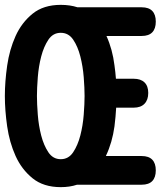

<svg xmlns="http://www.w3.org/2000/svg" viewBox="-30 -760 661 790"><path d="M220 10Q149 10 104 -26.5Q59 -63 34 -118.5Q9 -174 -0.5 -240Q-10 -306 -10 -365Q-10 -424 -0.5 -490Q9 -556 34 -611.5Q59 -667 104 -703.5Q149 -740 220 -740Q258 -740 289 -730H553Q582 -730 596.5 -715Q611 -700 611 -671Q611 -642 596.5 -627Q582 -612 553 -612H408Q433 -557 441 -491Q445 -463 447 -436H520Q549 -436 564.5 -421Q580 -406 580 -377.5Q580 -349 564.5 -333Q549 -317 520 -317H448Q446 -280 441 -240Q432 -174 406 -119V-118H553Q582 -118 596.5 -103Q611 -88 611 -59Q611 -30 596.5 -15Q582 0 553 0H287Q257 10 220 10ZM220 -105Q252 -105 271 -133.5Q290 -162 300.5 -202.5Q311 -243 314.5 -288Q318 -333 318 -365Q318 -398 314.5 -442.5Q311 -487 300.5 -528Q290 -569 271 -597Q252 -625 220 -625Q188 -625 169 -596.5Q150 -568 139.5 -527.5Q129 -487 125.5 -442Q122 -397 122 -365Q122 -333 125.5 -288Q129 -243 139.5 -202.5Q150 -162 169 -133.5Q188 -105 220 -105Z"/></svg>

Font: Maple Mono
Style: Bold
Weight: 700
Monospace: yes
Designer: subframe7536
Version: Version 7.200